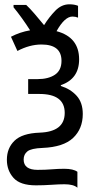

<svg xmlns="http://www.w3.org/2000/svg" viewBox="-20 -683 446 893"><path d="M185 -566Q162 -594 141 -618.5Q120 -643 102 -660H43V-649Q62 -626 82.5 -597.5Q103 -569 120 -542Q73 -534 31 -512L61 -446Q118 -476 173 -476Q266 -476 266 -400Q266 -356 235.5 -335.5Q205 -315 154 -315H111V-246H163Q281 -246 281 -158Q281 -70 164 -66Q83 -63 47.5 -28.5Q12 6 12 60Q12 110 43 144.5Q74 179 147 179Q183 179 219 176.5Q255 174 280 174Q322 174 340 190V116Q321 102 279 102Q251 102 221 104.5Q191 107 155 107Q90 107 90 59Q90 35 107.5 21Q125 7 178 5Q275 1 320 -41.5Q365 -84 365 -153Q365 -206 336.5 -237.5Q308 -269 263 -283V-287Q348 -316 348 -407Q348 -510 243 -538Q281 -606 317 -606Q331 -606 343 -601V-656Q326 -663 303 -663Q266 -663 237 -633Q208 -603 185 -566Z"/></svg>

Font: Noto Sans Display SemiCondensed
Style: Regular
Weight: 400
Width: 4
Designer: Monotype Design team
Foundry: Monotype Imaging Inc.
Version: 1.000